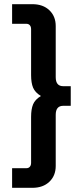

<svg xmlns="http://www.w3.org/2000/svg" viewBox="-20 -766 398 920"><path d="M38 40H106Q117 40 123 33Q129 26 129 14V-206Q129 -243 138.5 -266Q148 -289 176 -306Q148 -323 138.5 -346Q129 -369 129 -406V-626Q129 -638 123 -645Q117 -652 106 -652H38V-746H135Q186 -746 216.5 -717Q247 -688 247 -641V-396Q247 -353 283 -353H319V-259H283Q247 -259 247 -216V29Q247 76 216.5 105Q186 134 135 134H38Z"/></svg>

Font: Niramit SemiBold
Style: Regular
Weight: 600
Designer: Katatrad Aksorn Co.,Ltd.
Foundry: Cadson Demak Co.,Ltd.
Version: Version 1.001; ttfautohint (v1.6)